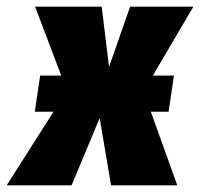

<svg xmlns="http://www.w3.org/2000/svg" viewBox="-77 -554 598 574"><path d="M427 -220H374L453 0H255L221 -201L137 0H-57L83 -220H27L43 -328H106L28 -534H227L249 -354L312 -534H501L380 -328H443Z"/></svg>

Font: Fira Sans Condensed Black
Style: Italic
Weight: 900
Width: 3
Italic angle: -8°
Designer: Carrois Corporate & Edenspiekermann AG
Foundry: Carrois Corporate GbR & Edenspiekermann AG
Version: Version 4.203